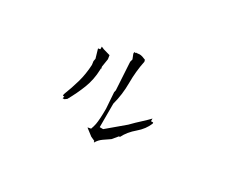

<svg xmlns="http://www.w3.org/2000/svg" viewBox="-90 -854 1181 1005"><g transform="rotate(30 500.0 -352.0)"><path d="M522.9 -318.4Q540.5 -382.8 540.5 -453.6Q540.5 -524.4 554.2 -589.8L551.3 -600.1Q540.5 -605 530.8 -607.9Q521 -610.8 513.9 -610.8Q506.8 -610.8 495.1 -608.9L493.7 -611.8V-606.9H482.9V-597.2L494.1 -568.8L489.7 -552.2L499.5 -385.3L496.6 -372.6L503.4 -276.4Q503.4 -212.4 497.6 -181.2Q494.6 -165.5 487.8 -147L469.7 -143.6L469.2 -142.6V-142.1L509.8 -110.8L534.7 -99.6V-93.8L537.6 -92.3Q548.3 -111.8 568.4 -126.2Q588.4 -140.6 607.4 -152.8L634.3 -185.1H637.7H640.1Q660.2 -225.1 699.2 -257.8Q737.3 -290 753.9 -331.1L752.9 -337.4H739.7V-353.5Q723.1 -335.9 701.7 -316.4Q672.9 -290.5 645.5 -262.2L543.5 -176.3H541H522.9ZM278.8 -210.4H289.1L302.2 -219.7Q331.5 -271.5 352.1 -324.5Q372.6 -377.4 374.5 -437.5V-444.8H377L374.5 -456.1L382.3 -505.9L378.9 -528.3L337.9 -540L321.8 -546.9V-531.2L309.1 -528.8L324.7 -475.1L321.8 -459.5L324.7 -438Q321.8 -380.4 307.6 -330.8Q293.5 -281.2 273.9 -231.9V-222.2H282.7Z"/></g></svg>

Font: Bakudai
Style: ExtraLight
Weight: 200
Version: Version 1.48